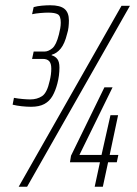

<svg xmlns="http://www.w3.org/2000/svg" viewBox="-20 -710 519 730"><path d="M98 -304Q82 -304 63 -306Q44 -308 28 -312L33 -338Q49 -335 66.5 -333.5Q84 -332 95 -332Q121 -332 140 -344.5Q159 -357 169 -403Q172 -415 173.5 -426.5Q175 -438 175 -449Q175 -469 167 -477.5Q159 -486 143 -486H102L108 -514H149Q164 -514 179 -526.5Q194 -539 204 -579Q207 -591 209 -602Q211 -613 211 -624Q211 -649 200 -655.5Q189 -662 163 -662Q151 -662 133.5 -660.5Q116 -659 102 -656L108 -683Q122 -687 139.5 -688.5Q157 -690 171 -690Q209 -690 225.5 -676Q242 -662 242 -632Q242 -620 240.5 -606.5Q239 -593 235 -581Q226 -544 211 -525.5Q196 -507 177 -502L176 -500Q190 -496 198 -485.5Q206 -475 206 -453Q206 -438 204 -422.5Q202 -407 198 -392Q191 -365 179.5 -345Q168 -325 148.5 -314.5Q129 -304 98 -304ZM51 0 442 -688H474L83 0ZM340 0 360 -93H246L250 -118L377 -378H408L282 -121H366L400 -272H429L397 -121H430L424 -93H391L371 0Z"/></svg>

Font: Saira ExtraCondensed Thin
Style: Italic
Weight: 250
Width: 2
Italic angle: -12°
Designer: Hector Gatti with collaboration of the Omnibus-Type team
Foundry: Omnibus-Type
Version: Version 1.101